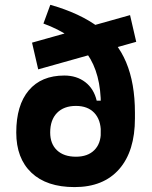

<svg xmlns="http://www.w3.org/2000/svg" viewBox="-20 -760 626 790"><path d="M394 -132.8 395 -325.2Q395.5 -457.5 339.1 -537.6Q282.7 -617.7 158.7 -663.1L187 -740.2Q309.1 -705.6 386 -647.7Q462.9 -589.8 499 -503.7Q535.2 -417.5 535.2 -296.4V-272.9ZM292.5 -115.2Q340.8 -115.2 367.9 -142.1Q395 -168.9 395 -216.3Q395 -267.1 367.9 -295.7Q340.8 -324.2 292.5 -324.2Q242.7 -324.2 214.6 -295.4Q186.5 -266.6 186.5 -214.8Q186.5 -168 214.6 -141.6Q242.7 -115.2 292.5 -115.2ZM286.6 9.8Q171.9 9.8 109.4 -49.3Q46.9 -108.4 46.9 -214.8Q46.9 -327.1 98.4 -388.2Q149.9 -449.2 244.6 -449.2Q295.4 -449.2 330.8 -422.1Q366.2 -395 377.9 -345.7H422.4L421.4 -199.2L535.2 -272.9Q535.2 -138.2 470.5 -64.2Q405.8 9.8 286.6 9.8ZM137.2 -474.6 111.8 -584.5 515.1 -697.8 540.5 -587.9Z"/></svg>

Font: Cascadia Mono
Style: Regular
Weight: 400
Monospace: yes
Designer: Aaron Bell
Foundry: Saja Typeworks
Version: Version 2102.003